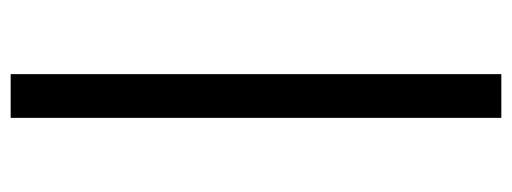

<svg xmlns="http://www.w3.org/2000/svg" viewBox="-320 -520 960 360"><g transform="rotate(-90 160.0 -340.0)"><path d="M201 -800V120H119V-800Z"/></g></svg>

Font: Carrois Gothic SC
Style: Regular
Weight: 400
Designer: Ralph du Carrois
Foundry: Ralph du Carrois
Version: Version 1.002